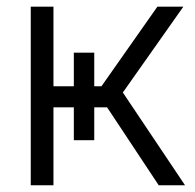

<svg xmlns="http://www.w3.org/2000/svg" viewBox="-20 -550 579 570"><path d="M71.3 -530.3H138.7V-293.9H199.2V-393.6H259.8V-293.9H281.2L447.3 -530.3H524.4L344.7 -275.4L529.3 0H451.2L297.9 -231.4H259.8V-133.8H199.2V-231.4H138.7V0H71.3Z"/></svg>

Font: Pretendard JP Light
Style: Regular
Weight: 300
Designer: Base glyphs from Inter by Rasmus Andersson; Hangeul glyphs from Noto Sans CJK(Source Han Sans) by Jang Soo-young and Kan
Foundry: Kil Hyung-jin
Version: Version 1.309